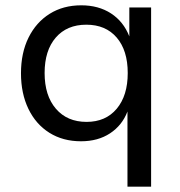

<svg xmlns="http://www.w3.org/2000/svg" viewBox="-20 -523 678 723"><path d="M460 180V-103Q440 -51 394.5 -21Q349 9 285 9Q217 9 166 -23Q115 -55 87 -113Q59 -171 59 -247Q59 -324 87.5 -381.5Q116 -439 167 -471Q218 -503 286 -503Q351 -503 398 -472.5Q445 -442 467 -386V-495H549V180ZM306 -64Q378 -64 419.5 -113.5Q461 -163 461 -248Q461 -333 419.5 -381.5Q378 -430 305 -430Q232 -430 190 -381.5Q148 -333 148 -248Q148 -163 190.5 -113.5Q233 -64 306 -64Z"/></svg>

Font: Nunito Sans 8pt
Style: Regular
Weight: 400
Version: Version 3.101;gftools[0.9.27]